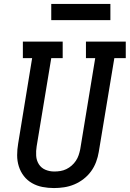

<svg xmlns="http://www.w3.org/2000/svg" viewBox="-20 -946 658 974"><path d="M254 8Q224 8 195.5 2.5Q167 -3 142.5 -17Q118 -31 101 -53Q84 -75 75.5 -102Q67 -129 67 -158.5Q67 -188 72 -217L143 -651H96V-735H298V-651H240L166 -204Q162 -180 163.5 -156Q165 -132 177 -113Q189 -94 210 -85Q231 -76 255 -76Q255 -76 255.5 -76Q256 -76 256 -76Q271 -76 286.5 -78.5Q302 -81 316.5 -88Q331 -95 343.5 -106Q356 -117 365 -130.5Q374 -144 379 -159Q384 -174 387 -189L463 -651H416V-735H618V-651H560L481 -175Q477 -150 467.5 -124.5Q458 -99 442 -77Q426 -55 404 -38Q382 -21 357 -10.5Q332 0 305.5 4Q279 8 254 8ZM540 -844H240V-926H540Z"/></svg>

Font: Iosevka Slab MdExObl
Style: Regular
Weight: 500
Width: 7
Italic angle: -9°
Monospace: yes
Designer: Belleve Invis
Foundry: Belleve Invis
Version: Version 11.1.1; ttfautohint (v1.8.3)